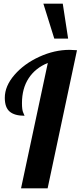

<svg xmlns="http://www.w3.org/2000/svg" viewBox="-20 -1020 437 1040"><path d="M215 -1000H320L349 -811H274ZM239 -679Q172 -652 135.5 -596.5Q99 -541 99 -461Q99 -424 106 -409.5Q113 -395 113 -393Q59 -393 32.5 -415.5Q6 -438 6 -490Q6 -554 58.5 -614.5Q111 -675 193 -712.5Q275 -750 357 -750Q371 -750 397 -748L238 0H94Z"/></svg>

Font: Lobster
Style: Regular
Weight: 400
Designer: Impallari Type
Foundry: Impallari Type
Version: Version 2.100